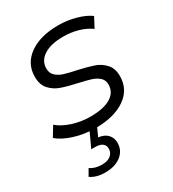

<svg xmlns="http://www.w3.org/2000/svg" viewBox="-190 -632 861 953"><g transform="rotate(-30 240.0 -155.0)"><path d="M-9 -59 25 -115Q55 -89 104 -73Q153 -57 207 -57Q282 -57 322.5 -81.5Q363 -106 363 -151Q363 -176 346.5 -191Q330 -206 306 -214Q282 -222 236 -232Q181 -244 147 -256Q113 -268 89 -294Q65 -320 65 -366Q65 -441 127 -485.5Q189 -530 293 -530Q344 -530 392.5 -516.5Q441 -503 471 -481L441 -424Q411 -446 370.5 -457.5Q330 -469 287 -469Q215 -469 175 -443Q135 -417 135 -373Q135 -347 152 -331Q169 -315 194.5 -307Q220 -299 264 -290Q318 -278 351.5 -266.5Q385 -255 409 -229Q433 -203 433 -159Q433 -82 369.5 -38.5Q306 5 200 5Q137 5 79.5 -13Q22 -31 -9 -59ZM48 197 70 159Q96 178 137 178Q169 178 187 163.5Q205 149 205 125Q205 106 191 95.5Q177 85 150 85H128L170 -6H213L187 51Q221 55 239 74Q257 93 257 122Q257 166 222.5 193Q188 220 132 220Q80 220 48 197Z"/></g></svg>

Font: Montserrat Alternates
Style: Italic
Weight: 400
Italic angle: -11.3°
Designer: Julieta Ulanovsky
Foundry: Julieta Ulanovsky
Version: Version 7.200